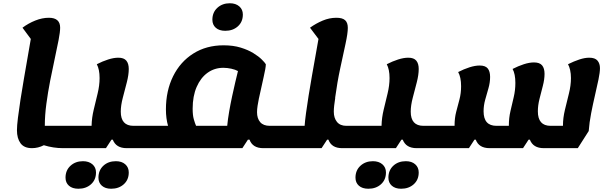

<svg xmlns="http://www.w3.org/2000/svg" viewBox="-20 -884 3740 1178"><path d="M176 25Q128 25 106 -5Q84 -35 84 -85Q84 -112 90 -161Q96 -210 105.5 -271.5Q115 -333 126.5 -399.5Q138 -466 149 -529.5Q160 -593 169 -645L118 -714Q154 -741 196.5 -758Q239 -775 280 -775Q349 -775 349 -714Q349 -688 339.5 -638.5Q330 -589 316 -525Q302 -461 288 -389.5Q274 -318 264.5 -247Q255 -176 255 -114V-112H425Q440 -112 443 -94Q446 -76 440 -43Q435 -12 426.5 6.5Q418 25 402 25H366Q308 25 249 7Q214 25 176 25Z M403 25Q388 25 385 6.5Q382 -12 387 -44Q392 -75 401 -93.5Q410 -112 425 -112H542V-114Q543 -161 555 -211Q567 -261 579 -310.5Q591 -360 591 -405Q591 -458 574 -490Q609 -508 643.5 -519Q678 -530 706 -530Q740 -530 755 -512Q770 -494 770 -461Q770 -425 758 -378.5Q746 -332 733.5 -284.5Q721 -237 721 -199Q721 -112 799 -112H869L847 25H757Q692 25 672 -27H664L630 25ZM847 25 870 -112Q885 -112 888 -94Q891 -76 886 -43Q880 -12 871.5 6.5Q863 25 847 25ZM662 274Q626 274 605 255.5Q584 237 584 206Q584 161 614 133Q644 105 691 105Q727 105 748.5 124Q770 143 770 174Q770 219 739.5 246.5Q709 274 662 274ZM461 274Q424 274 403 255.5Q382 237 382 206Q382 161 412.5 133Q443 105 489 105Q525 105 547 124Q569 143 569 174Q569 219 538.5 246.5Q508 274 461 274Z M848 25Q833 25 830 6.5Q827 -12 832 -44Q837 -75 846 -93.5Q855 -112 870 -112H1011Q998 -157 998 -213Q998 -327 1042 -416Q1086 -505 1166 -555.5Q1246 -606 1352 -606Q1411 -606 1456.5 -592Q1502 -578 1534.5 -558Q1567 -538 1586 -519Q1605 -500 1611 -490Q1611 -469 1597.5 -411Q1584 -353 1569 -282V-283Q1564 -259 1560.5 -236Q1557 -213 1557 -196Q1557 -157 1576.5 -134.5Q1596 -112 1635 -112H1717L1694 25H1595Q1530 25 1511 -27H1501L1467 25ZM1162 -217Q1162 -177 1169 -152.5Q1176 -128 1183 -112H1374Q1378 -153 1386 -199.5Q1394 -246 1404 -292.5Q1414 -339 1423.5 -379.5Q1433 -420 1440 -448Q1424 -457 1399 -462.5Q1374 -468 1350 -468Q1296 -468 1253.5 -437.5Q1211 -407 1186.5 -350.5Q1162 -294 1162 -217ZM1694 25 1717 -112Q1732 -112 1735 -94Q1738 -76 1733 -43Q1728 -12 1719 6.5Q1710 25 1694 25ZM1362 -695Q1325 -695 1304 -713.5Q1283 -732 1283 -763Q1283 -808 1313.5 -836Q1344 -864 1390 -864Q1426 -864 1448 -845Q1470 -826 1470 -795Q1470 -750 1439.5 -722.5Q1409 -695 1362 -695Z M1695 25Q1680 25 1677 6.5Q1674 -12 1679 -44Q1684 -75 1693 -93.5Q1702 -112 1717 -112H1849Q1851 -142 1857.5 -190Q1864 -238 1873.5 -297.5Q1883 -357 1894 -419.5Q1905 -482 1915.5 -540.5Q1926 -599 1934 -645L1882 -714Q1918 -740 1959.5 -757.5Q2001 -775 2044 -775Q2081 -775 2097.5 -760Q2114 -745 2114 -713Q2114 -680 2100 -615.5Q2086 -551 2067.5 -465Q2049 -379 2036 -283L2037 -285Q2033 -259 2030.5 -237.5Q2028 -216 2028 -199Q2028 -160 2047.5 -136Q2067 -112 2105 -112H2203L2181 25H2079Q2014 25 1995 -27H1987L1953 25ZM2181 25 2203 -112Q2219 -112 2221.5 -94Q2224 -76 2219 -43Q2214 -12 2205 6.5Q2196 25 2181 25Z M2182 25Q2167 25 2164 6.5Q2161 -12 2166 -44Q2171 -75 2180 -93.5Q2189 -112 2204 -112H2321V-114Q2322 -161 2334 -211Q2346 -261 2358 -310.5Q2370 -360 2370 -405Q2370 -458 2353 -490Q2388 -508 2422.5 -519Q2457 -530 2485 -530Q2519 -530 2534 -512Q2549 -494 2549 -461Q2549 -425 2537 -378.5Q2525 -332 2512.5 -284.5Q2500 -237 2500 -199Q2500 -112 2578 -112H2648L2626 25H2536Q2471 25 2451 -27H2443L2409 25ZM2626 25 2649 -112Q2664 -112 2667 -94Q2670 -76 2665 -43Q2659 -12 2650.5 6.5Q2642 25 2626 25ZM2441 274Q2405 274 2384 255.5Q2363 237 2363 206Q2363 161 2393 133Q2423 105 2470 105Q2506 105 2527.5 124Q2549 143 2549 174Q2549 219 2518.5 246.5Q2488 274 2441 274ZM2240 274Q2203 274 2182 255.5Q2161 237 2161 206Q2161 161 2191.5 133Q2222 105 2268 105Q2304 105 2326 124Q2348 143 2348 174Q2348 219 2317.5 246.5Q2287 274 2240 274Z M2627 25Q2612 25 2609 6.5Q2606 -12 2611 -44Q2616 -75 2625 -93.5Q2634 -112 2649 -112H2769V-114Q2769 -160 2779 -198Q2789 -236 2799 -274Q2809 -312 2809 -355Q2809 -410 2791 -442Q2826 -460 2860.5 -471Q2895 -482 2923 -482Q2958 -482 2972.5 -464Q2987 -446 2987 -412Q2987 -378 2977 -343Q2967 -308 2957 -272.5Q2947 -237 2947 -201Q2947 -112 3026 -112H3102V-114Q3102 -160 3112 -203Q3122 -246 3132 -288.5Q3142 -331 3142 -375Q3142 -430 3125 -461Q3160 -479 3194 -490Q3228 -501 3256 -501Q3291 -501 3306 -483Q3321 -465 3321 -431Q3321 -397 3310.5 -357Q3300 -317 3290 -277Q3280 -237 3280 -201Q3280 -112 3358 -112H3434V-114Q3434 -160 3446 -210Q3458 -260 3470.5 -310Q3483 -360 3483 -405Q3483 -432 3478 -454Q3473 -476 3465 -490Q3501 -508 3534.5 -519Q3568 -530 3595 -530Q3631 -530 3646 -512Q3661 -494 3661 -466Q3661 -440 3652 -396.5Q3643 -353 3630.5 -299.5Q3618 -246 3607 -189.5Q3596 -133 3592 -80L3525 25H3316Q3251 25 3231 -27H3223L3189 25H2984Q2918 25 2899 -27H2891L2857 25Z"/></svg>

Font: Lemonada SemiBold
Style: Regular
Weight: 600
Designer: Mohamed Gaber (Arabic), Eduardo Tunni (Latin)
Foundry: Kief Type Foundry
Version: Version 4.005; ttfautohint (v1.8.3)